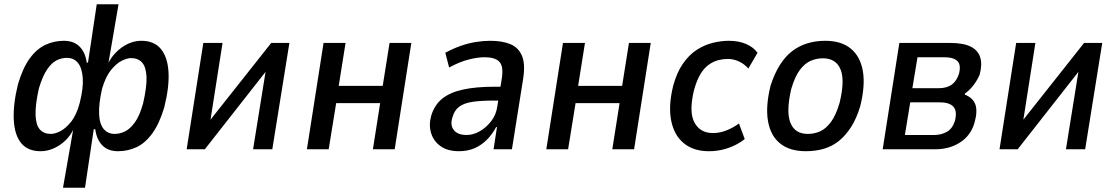

<svg xmlns="http://www.w3.org/2000/svg" viewBox="-20 -699 5221 899"><path d="M275 180 323 -94H324Q302 -48 259 -19.5Q216 9 170 9Q110 9 79 -29Q48 -67 44.5 -138.5Q41 -210 64 -304Q87 -382 120 -426.5Q153 -471 193.5 -489.5Q234 -508 279 -508Q326 -508 353 -480.5Q380 -453 386 -406H392L433 -679H535L488 -405Q511 -450 553.5 -479Q596 -508 642 -508Q702 -508 733.5 -469.5Q765 -431 769 -361.5Q773 -292 749 -196Q726 -119 692.5 -73.5Q659 -28 618.5 -9.5Q578 9 533 9Q485 9 458.5 -19Q432 -47 426 -94H419L378 180ZM218 -72Q237 -72 262 -84.5Q287 -97 312.5 -128.5Q338 -160 353 -216Q371 -287 367.5 -334Q364 -381 345 -404.5Q326 -428 293 -428Q268 -428 245 -416.5Q222 -405 201 -374.5Q180 -344 162 -285Q145 -208 146.5 -161Q148 -114 166.5 -93Q185 -72 218 -72ZM517 -72Q541 -72 565 -83.5Q589 -95 611.5 -126Q634 -157 650 -215Q668 -293 666 -339Q664 -385 645.5 -406Q627 -427 593 -427Q575 -427 550 -414.5Q525 -402 500 -371.5Q475 -341 458 -284Q442 -213 444 -165.5Q446 -118 465.5 -95Q485 -72 517 -72Z M854 0 932 -498H1022L962 -115H947L1250 -498H1335L1255 0H1165L1227 -385H1241L939 0Z M1417 0 1495 -498H1598L1566 -297H1772L1804 -498H1906L1828 0H1726L1760 -216H1554L1519 0Z M2129 9Q2076 9 2043 -14.5Q2010 -38 1998.5 -76Q1987 -114 1999 -157Q2014 -207 2050 -236.5Q2086 -266 2147 -279.5Q2208 -293 2297 -293H2340L2331 -228H2289Q2231 -228 2191.5 -222Q2152 -216 2129.5 -199Q2107 -182 2098 -148Q2087 -113 2105 -90Q2123 -67 2165 -67Q2196 -67 2226.5 -84.5Q2257 -102 2280.5 -132.5Q2304 -163 2309 -204L2330 -334Q2338 -389 2318 -410Q2298 -431 2249 -431Q2217 -431 2175 -420.5Q2133 -410 2083 -383L2065 -452Q2102 -472 2138 -484.5Q2174 -497 2208.5 -502.5Q2243 -508 2276 -508Q2331 -508 2369 -492.5Q2407 -477 2423.5 -439Q2440 -401 2430 -333L2377 0H2291L2307 -104H2303Q2285 -70 2259.5 -44.5Q2234 -19 2202 -5Q2170 9 2129 9Z M2538 0 2616 -498H2719L2687 -297H2893L2925 -498H3027L2949 0H2847L2881 -216H2675L2640 0Z M3299 9Q3227 9 3181.5 -28.5Q3136 -66 3122.5 -135Q3109 -204 3132 -297Q3149 -360 3178 -401.5Q3207 -443 3243 -466Q3279 -489 3318 -498.5Q3357 -508 3393 -508Q3439 -508 3473.5 -493Q3508 -478 3527 -452L3484 -378Q3466 -399 3440.5 -411Q3415 -423 3388 -423Q3366 -423 3344 -417.5Q3322 -412 3300 -397Q3278 -382 3260 -352.5Q3242 -323 3229 -275Q3205 -173 3232 -124.5Q3259 -76 3318 -76Q3351 -76 3383 -89Q3415 -102 3440 -121L3467 -48Q3446 -31 3419 -18Q3392 -5 3362 2Q3332 9 3299 9Z M3753 9Q3678 9 3633 -27Q3588 -63 3576 -132Q3564 -201 3588 -298Q3606 -354 3631.5 -394.5Q3657 -435 3689 -459.5Q3721 -484 3760 -496Q3799 -508 3844 -508Q3919 -508 3963.5 -471.5Q4008 -435 4020 -367Q4032 -299 4008 -202Q3991 -145 3965.5 -105Q3940 -65 3908.5 -39.5Q3877 -14 3838 -2.5Q3799 9 3753 9ZM3762 -72Q3793 -72 3820 -84Q3847 -96 3870.5 -127.5Q3894 -159 3911 -217Q3937 -323 3915.5 -374.5Q3894 -426 3833 -426Q3804 -426 3776.5 -414.5Q3749 -403 3725.5 -372Q3702 -341 3685 -283Q3660 -176 3681 -124Q3702 -72 3762 -72Z M4113 0 4191 -498H4427Q4490 -498 4524.5 -481Q4559 -464 4569.5 -431Q4580 -398 4567 -349Q4560 -333 4550 -317Q4540 -301 4527 -286.5Q4514 -272 4497 -260L4498 -256Q4537 -240 4547.5 -208Q4558 -176 4542 -121Q4524 -63 4474.5 -31.5Q4425 0 4358 0ZM4217 -67H4355Q4387 -67 4413 -81.5Q4439 -96 4451 -132Q4463 -179 4444 -199.5Q4425 -220 4379 -220H4242ZM4252 -286H4375Q4413 -286 4436 -302.5Q4459 -319 4470 -353Q4481 -395 4463 -413Q4445 -431 4400 -431H4276Z M4660 0 4738 -498H4828L4768 -115H4753L5056 -498H5141L5061 0H4971L5033 -385H5047L4745 0Z"/></svg>

Font: Nunito Sans 7pt Condensed SemiBold
Style: Italic
Weight: 600
Width: 3
Italic angle: -9°
Designer: Vernon Adams
Foundry: Vernon Adams
Version: Version 3.101;gftools[0.9.27]